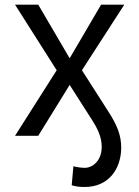

<svg xmlns="http://www.w3.org/2000/svg" viewBox="-20 -565 580 799"><path d="M42.6 0H139.2L269.9 -211.6L365.1 -62.5C382.8 -34.8 395.6 -8.5 400.6 18.5C414.8 93.8 370.7 133.5 332.4 133.5C323.9 133.5 294 130.7 285.5 126.4L278.4 206C296.9 211.6 312.5 213.1 332.4 213.1C431.8 213.1 482.2 139.2 484.4 54C485.8 -2.8 464.8 -47.9 431.8 -99.4L321 -272.7L497.2 -545.5H400.6L269.9 -322.4L139.2 -545.5H42.6L215.9 -272.7Z"/></svg>

Font: Magic Ui Pro
Style: Regular
Weight: 400
Designer: Stefan Endress, Andreas Faust
Version: Version 1.000;FEAKit 1.0